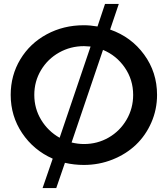

<svg xmlns="http://www.w3.org/2000/svg" viewBox="-20 -831 850 973"><path d="M34.2 -350.1Q34.2 -449.2 83 -530.3Q131.8 -611.3 216.8 -657.2Q301.8 -703.1 404.8 -703.1Q437 -703.1 474.1 -696.8L512.2 -811H582L538.1 -681.2Q645 -644 710.4 -554.4Q775.9 -464.8 775.9 -350.1Q775.9 -276.4 747.1 -210.4Q718.3 -144.5 668.9 -97.4Q619.6 -50.3 550.8 -22.7Q481.9 4.9 404.8 4.9Q356 4.9 309.1 -5.9L265.1 122.1H195.8L247.1 -26.9Q150.4 -69.8 92.3 -156.2Q34.2 -242.7 34.2 -350.1ZM153.8 -350.1Q153.8 -280.8 188.7 -223.4Q223.6 -166 282.2 -132.8L439 -595.2Q416.5 -597.2 405.8 -597.2Q337.4 -597.2 279.5 -564.7Q221.7 -532.2 187.7 -475.3Q153.8 -418.5 153.8 -350.1ZM342.8 -108.9Q375 -101.1 405.8 -101.1Q473.6 -101.1 530.8 -134Q587.9 -167 621.3 -224.4Q654.8 -281.7 654.8 -350.1Q654.8 -426.8 612.5 -488.3Q570.3 -549.8 502 -578.1Z"/></svg>

Font: Trueno
Style: Regular
Weight: 400
Designer: Julieta Ulanovsky
Foundry: Julieta Ulanovsky
Version: Version 3.001b | FøM Fix